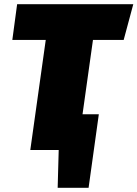

<svg xmlns="http://www.w3.org/2000/svg" viewBox="-20 -718 658 919"><path d="M572 -527H425L375 -171H453L404 181H256L261 0H125L199 -527H39L62 -698H618Z"/></svg>

Font: Fira Sans Ultra
Style: Italic
Weight: 950
Italic angle: -8°
Designer: Carrois Corporate & Edenspiekermann AG
Foundry: Carrois Corporate GbR & Edenspiekermann AG
Version: Version 4.203;PS 004.203;hotconv 1.0.88;makeotf.lib2.5.64775